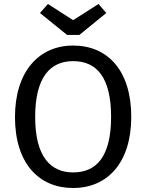

<svg xmlns="http://www.w3.org/2000/svg" viewBox="-20 -929 732 961"><path d="M55 -343C55 -112 174 12 346 12C519 12 637 -116 637 -344C637 -576 519 -701 346 -701C174 -701 55 -570 55 -343ZM156 -343C156 -542 231 -623 346 -623C464 -623 536 -542 536 -344C536 -144 462 -66 346 -66C234 -66 156 -144 156 -343ZM316 -754H377L512 -864L473 -909L346 -828L220 -909L180 -864Z"/></svg>

Font: FiraGO Unicode
Style: Regular
Weight: 400
Designer: bBox Type
Foundry: bBox Type GmbH
Version: Version 1.001;PS 001.001;hotconv 1.0.88;makeotf.lib2.5.64775